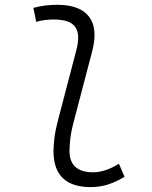

<svg xmlns="http://www.w3.org/2000/svg" viewBox="-20 -762 626 792"><path d="M354.5 9.8Q200.7 9.8 200.7 -138.2Q200.7 -158.2 204.3 -191.2Q208 -224.1 222.2 -277.3L294.9 -555.2Q312 -620.1 290.3 -650.9Q268.6 -681.6 201.2 -681.6Q183.6 -681.6 165.5 -679.4Q147.5 -677.2 129.4 -671.9L117.7 -729.5Q142.1 -736.3 167 -739.3Q191.9 -742.2 216.8 -742.2Q310.1 -742.2 347.7 -692.6Q385.3 -643.1 359.4 -546.9L288.6 -277.3Q273.4 -221.2 270 -189.2Q266.6 -157.2 266.6 -141.6Q266.1 -51.3 363.8 -51.3Q413.1 -51.3 470.7 -86.4L493.7 -32.7Q460.9 -12.7 427 -1.5Q393.1 9.8 354.5 9.8Z"/></svg>

Font: Cascadia Code PL Light
Style: Italic
Weight: 300
Italic angle: -10°
Monospace: yes
Designer: Aaron Bell
Foundry: Saja Typeworks
Version: Version 2404.023; ttfautohint (v1.8.4)